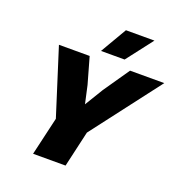

<svg xmlns="http://www.w3.org/2000/svg" viewBox="-152 -1008 1075 1139"><g transform="rotate(20 385.0 -438.5)"><path d="M449 -877H629L501 -711H352ZM182 0 238 -241 105 -660H299L346 -494L371 -381L441 -496L554 -660H770L439 -227L387 0Z"/></g></svg>

Font: Elaine Sans ExtraBold
Style: Italic
Weight: 800
Italic angle: -13°
Designer: Wei Huang
Foundry: Wei Huang
Version: Version 2.001;December 24, 2019;FontCreator 12.0.0.2547 64-b